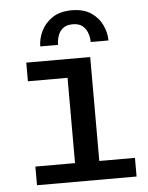

<svg xmlns="http://www.w3.org/2000/svg" viewBox="-51 -738 602 780"><g transform="rotate(-5 250.0 -348.0)"><path d="M68.3 0V-76.1H230V-423.9H68.3V-500H329V-76.1H474.4V0ZM270.5 -695.8Q318.9 -695.8 349.5 -675Q380.1 -654.2 394.4 -622.9Q408.8 -591.6 408.8 -560.6H336.4Q336.4 -577.2 330.6 -595.4Q324.9 -613.6 310.4 -626.2Q295.9 -638.8 269.5 -638.8Q242.8 -638.8 228.4 -626.2Q214.1 -613.6 208.6 -595.4Q203.1 -577.2 203.1 -560.6H130.6Q130.6 -591.6 145.6 -622.9Q160.6 -654.2 191.5 -675Q222.3 -695.8 270.5 -695.8Z"/></g></svg>

Font: Trispace Thin
Style: Regular
Weight: 100
Designer: Tyler Finck
Foundry: Etcetera Type Company
Version: Version 1.210